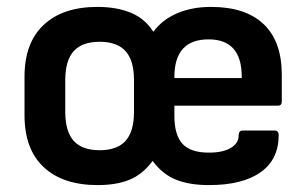

<svg xmlns="http://www.w3.org/2000/svg" viewBox="-20 -524 886 556"><path d="M263 12Q162 12 106.5 -40Q51 -92 51 -190V-302Q51 -400 106.5 -452Q162 -504 262 -504Q318 -504 359 -487Q400 -470 424 -432Q451 -468 494 -486Q537 -504 591 -504Q691 -504 743.5 -454Q796 -404 796 -308V-230Q796 -218 785 -218H485V-188Q485 -133 508.5 -107.5Q532 -82 585 -82Q625 -82 648 -95.5Q671 -109 671 -131Q671 -146 683 -146H775Q787 -146 787 -133Q787 -62 734.5 -25Q682 12 585 12Q529 12 490 -3.5Q451 -19 422 -58Q393 -19 355 -3.5Q317 12 263 12ZM485 -298H680V-302Q680 -410 584 -410Q485 -410 485 -301ZM269 -89Q319 -89 343.5 -116Q368 -143 368 -200V-292Q368 -349 343.5 -376Q319 -403 269 -403Q218 -403 193.5 -376Q169 -349 169 -292V-200Q169 -143 193.5 -116Q218 -89 269 -89Z"/></svg>

Font: Sofia Sans
Style: Bold
Weight: 700
Designer: Botio Nikoltchev, Ani Petrova
Foundry: lettersoup
Version: Version 4.100; ttfautohint (v1.8.4.7-5d5b)